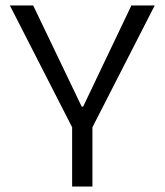

<svg xmlns="http://www.w3.org/2000/svg" viewBox="-20 -680 600 700"><path d="M243 0V-216L16 -660H101L278 -291H283L459 -660H544L317 -216V0Z"/></svg>

Font: Bricolage Grotesque 12pt Light
Style: Regular
Weight: 300
Designer: Mathieu Triay
Foundry: Atelier Triay
Version: Version 1.001; ttfautohint (v1.8.4.7-5d5b);gftools[0.9.33.de